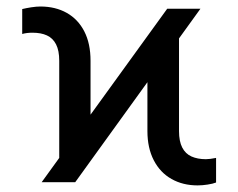

<svg xmlns="http://www.w3.org/2000/svg" viewBox="-20 -557 728 587"><path d="M491.2 -530.3 107.4 0H210L592.8 -530.3ZM151.4 -421.4C157.9 -408.7 161.1 -391.9 161.1 -371.1V-20.5L256.8 -108.4V-371.1C256.8 -406.2 250.5 -436.2 237.8 -460.9C225.1 -485.7 207.2 -504.6 184.1 -517.6C161 -530.6 134.1 -537.1 103.5 -537.1C95.7 -537.1 86.4 -536.3 75.7 -534.7C64.9 -533 55.7 -531.2 47.9 -529.3V-453.1C57 -455.7 67.4 -457 79.1 -457C96.7 -457 111.5 -454.3 123.5 -448.7C135.6 -443.2 144.9 -434.1 151.4 -421.4ZM504.4 -9.8C527.5 3.3 554 9.8 584 9.8C593.8 9.8 604 9 614.7 7.3C625.5 5.7 634.1 3.6 640.6 1V-74.2C627.6 -71.6 617.2 -70.3 609.4 -70.3C592.4 -70.3 577.8 -73.1 565.4 -78.6C553.1 -84.1 543.6 -93.3 537.1 -106C530.6 -118.7 527.3 -135.4 527.3 -156.2V-509.8L430.7 -421.9V-156.2C430.7 -121.7 437.2 -92 450.2 -66.9C463.2 -41.8 481.3 -22.8 504.4 -9.8Z"/></svg>

Font: Pretendard Variable
Style: Regular
Weight: 400
Designer: Base glyphs from Inter by Rasmus Andersson; Hangeul glyphs from Noto Sans CJK(Source Han Sans) by Jang Soo-young and Kan
Foundry: Kil Hyung-jin
Version: Version 1.309;Glyphs 3.2 (3225)